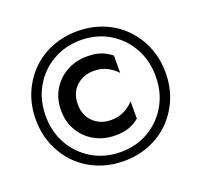

<svg xmlns="http://www.w3.org/2000/svg" viewBox="-125 -851 1049 1001"><g transform="rotate(-20 400.0 -350.0)"><path d="M40 -350Q40 -428 67.5 -494Q95 -560 143.5 -608.5Q192 -657 258 -683.5Q324 -710 400 -710Q477 -710 542.5 -683.5Q608 -657 656.5 -608.5Q705 -560 732.5 -494Q760 -428 760 -350Q760 -272 732.5 -206Q705 -140 656.5 -91.5Q608 -43 542.5 -16.5Q477 10 400 10Q324 10 258 -16.5Q192 -43 143.5 -91.5Q95 -140 67.5 -206Q40 -272 40 -350ZM95 -350Q95 -261 135 -191Q175 -121 244.5 -80.5Q314 -40 400 -40Q487 -40 556 -80.5Q625 -121 665 -191Q705 -261 705 -350Q705 -439 665 -509Q625 -579 556 -619.5Q487 -660 400 -660Q314 -660 244.5 -619.5Q175 -579 135 -509Q95 -439 95 -350ZM273 -350Q273 -287 312.5 -250.5Q352 -214 409 -214Q453 -214 484.5 -231Q516 -248 537 -271V-175Q511 -154 480.5 -142.5Q450 -131 404 -131Q340 -131 289.5 -159Q239 -187 209.5 -236.5Q180 -286 180 -350Q180 -414 209.5 -463.5Q239 -513 289.5 -541Q340 -569 404 -569Q450 -569 480.5 -557.5Q511 -546 537 -525V-429Q516 -452 484.5 -469Q453 -486 409 -486Q352 -486 312.5 -449.5Q273 -413 273 -350Z"/></g></svg>

Font: Jost* Semi
Style: Regular
Weight: 600
Version: Version 3.7